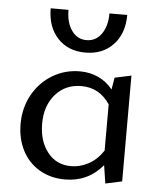

<svg xmlns="http://www.w3.org/2000/svg" viewBox="-50 -702 630 752"><g transform="rotate(5 265.5 -325.5)"><path d="M119 -658H189Q189 -608 211 -577Q233 -546 269 -546Q306 -546 328 -577Q350 -608 350 -658H420Q420 -585 378.5 -541Q337 -497 269 -497Q201 -497 160 -541Q119 -585 119 -658ZM457 -423V-7L392 7L381 -64Q323 5 233 5Q176 5 132 -21Q88 -47 64.5 -93Q41 -139 41 -197Q41 -260 69.5 -311.5Q98 -363 147 -392.5Q196 -422 255 -422Q295 -422 328 -406.5Q361 -391 384 -362L392 -409ZM378 -121V-303Q337 -365 266 -365Q203 -365 164 -320.5Q125 -276 125 -205Q125 -137 159.5 -93Q194 -49 252 -49Q287 -49 320 -66.5Q353 -84 378 -121Z"/></g></svg>

Font: Ysabeau Infant Medium
Style: Regular
Weight: 500
Designer: Christian Thalmann (Catharsis Fonts)
Version: Version 0.003